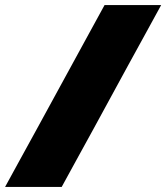

<svg xmlns="http://www.w3.org/2000/svg" viewBox="-72 -733 652 753"><path d="M-52 0Q-21.5 -55.5 7 -107.8Q35.5 -160 73 -228L209 -477Q247.5 -547.5 277 -601.5Q306.5 -655.5 338 -713H560Q528.5 -655.5 498.8 -601.2Q469 -547 429 -474L295 -228Q257.5 -160 229 -107.8Q200.5 -55.5 170 0Z"/></svg>

Font: Commissioner Black
Style: Italic
Weight: 900
Italic angle: -12°
Designer: Kostas Bartsokas
Foundry: Kostas Bartsokas
Version: Version 1.000; ttfautohint (v1.8.3)